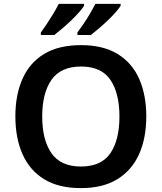

<svg xmlns="http://www.w3.org/2000/svg" viewBox="-20 -957 831 987"><path d="M732 -358Q732 -247 695 -164.5Q658 -82 583.5 -36Q509 10 396 10Q281 10 206.5 -36Q132 -82 95.5 -165Q59 -248 59 -359Q59 -469 95.5 -551.5Q132 -634 206.5 -679.5Q281 -725 397 -725Q510 -725 584.5 -679.5Q659 -634 695.5 -551.5Q732 -469 732 -358ZM197 -358Q197 -238 244.5 -169.5Q292 -101 396 -101Q501 -101 547.5 -169.5Q594 -238 594 -358Q594 -478 547.5 -546.5Q501 -615 397 -615Q292 -615 244.5 -546.5Q197 -478 197 -358ZM600 -927Q592 -914 574.5 -894Q557 -874 534 -852Q511 -830 488 -810.5Q465 -791 447 -777H378V-790Q392 -809 409.5 -834.5Q427 -860 443 -887.5Q459 -915 470 -937H600ZM412 -927Q404 -914 386.5 -894Q369 -874 346 -852Q323 -830 300 -810.5Q277 -791 259 -777H190V-790Q204 -809 221 -834.5Q238 -860 254.5 -887.5Q271 -915 282 -937H412Z"/></svg>

Font: Noto Sans Sora Sompeng Semi
Style: Bold
Weight: 700
Designer: Monotype Design Team. David Williams.
Foundry: Monotype Imaging Inc.
Version: Version 2.101; ttfautohint (v1.8.4.7-5d5b)